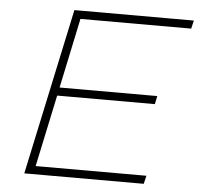

<svg xmlns="http://www.w3.org/2000/svg" viewBox="-50 -740 821 791"><g transform="rotate(5 360.0 -344.0)"><path d="M79 0 226 -688H720L712 -654H254L193 -365H597L590 -331H186L123 -34H581L573 0Z"/></g></svg>

Font: Saira Expanded Thin
Style: Italic
Weight: 250
Width: 7
Italic angle: -12°
Designer: Hector Gatti with collaboration of the Omnibus-Type team
Foundry: Omnibus-Type
Version: Version 1.101